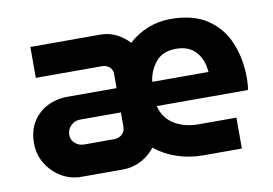

<svg xmlns="http://www.w3.org/2000/svg" viewBox="-62 -619 1019 716"><g transform="rotate(-10 448.0 -261.0)"><path d="M193 0Q151 0 116.5 -21Q82 -42 61 -76.5Q40 -111 40 -153Q40 -202 61 -235Q82 -268 116.5 -285.5Q151 -303 193 -303H379V-357Q379 -373 367.5 -383Q356 -393 341 -393H89V-510H354Q386 -510 413.5 -496.5Q441 -483 462 -460Q494 -489 534.5 -505.5Q575 -522 621 -522Q707 -522 760.5 -486Q814 -450 839 -389.5Q864 -329 864 -255Q864 -245 863 -231.5Q862 -218 860 -211H515Q526 -165 564.5 -141Q603 -117 658 -117H800V0H656Q601 0 554.5 -16Q508 -32 472 -61Q450 -33 418.5 -16.5Q387 0 350 0ZM514 -303H727Q723 -352 696.5 -380.5Q670 -409 622 -409Q571 -409 545 -376.5Q519 -344 514 -303ZM224 -117H337Q355 -117 367 -128Q379 -139 379 -156V-211H224Q204 -211 189.5 -196.5Q175 -182 175 -162Q175 -142 189.5 -129.5Q204 -117 224 -117Z"/></g></svg>

Font: MuseoModerno SemiBold
Style: Regular
Weight: 600
Designer: Pablo Cosgaya, Héctor Gatti, Marcela Romero, and the Authors of The MuseoModerno Project.
Foundry: Omnibus-Type Team
Version: Version 1.001